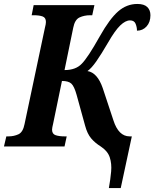

<svg xmlns="http://www.w3.org/2000/svg" viewBox="-41 -740 780 970"><path d="M509 210Q517 166 520.5 126.5Q524 87 513.5 55Q503 23 468 0Q439 -18 419.5 -41Q400 -64 389 -105L346 -261Q334 -304 319.5 -317.5Q305 -331 272 -331L228 -118Q225 -106 223.5 -97.5Q222 -89 222 -85Q222 -63 240 -57Q258 -51 285 -51H296L285 0H-21L-9 -51H2Q29 -51 52 -61.5Q75 -72 83 -113L186 -600Q191 -619 191 -629Q191 -651 174 -657Q157 -663 130 -663H119L129 -714H436L425 -663H414Q385 -663 361 -652Q337 -641 329 -600L285 -386Q342 -386 372 -418Q387 -433 409.5 -467Q432 -501 464 -558Q513 -645 556 -682.5Q599 -720 653 -720Q687 -720 703 -704.5Q719 -689 719 -663Q719 -628 699.5 -606.5Q680 -585 651 -585Q651 -603 644 -620Q637 -637 616 -637Q593 -637 566.5 -611.5Q540 -586 505 -525Q470 -465 445.5 -430Q421 -395 401 -381Q451 -373 478 -295L532 -132Q558 -51 614 -51H625L569 210Z"/></svg>

Font: Noto Serif Condensed
Style: Bold Italic
Weight: 700
Width: 3
Italic angle: -12°
Designer: Monotype Design Team
Foundry: Monotype Imaging Inc.
Version: Version 2.014